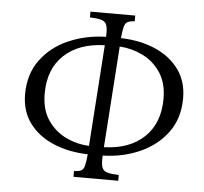

<svg xmlns="http://www.w3.org/2000/svg" viewBox="-49 -717 819 769"><g transform="rotate(5 360.0 -332.5)"><path d="M274 0V-23Q293 -24 302.5 -28.5Q312 -33 316 -48Q320 -63 323 -95Q246 -97 184.5 -123Q123 -149 87.5 -197Q52 -245 52 -313Q52 -394 94 -451Q136 -508 205 -538Q274 -568 355 -570Q357 -602 351.5 -617Q346 -632 329.5 -636.5Q313 -641 284 -642V-665H464V-642Q445 -641 435.5 -636Q426 -631 422 -616.5Q418 -602 415 -570Q492 -568 552.5 -542Q613 -516 648.5 -468Q684 -420 684 -352Q684 -271 642.5 -214.5Q601 -158 532.5 -127.5Q464 -97 383 -95Q381 -62 386.5 -47.5Q392 -33 408.5 -28.5Q425 -24 454 -23V0ZM130 -322Q130 -258 158.5 -216Q187 -174 231.5 -152.5Q276 -131 325 -129L353 -536Q249 -533 189.5 -477Q130 -421 130 -322ZM606 -343Q606 -406 578 -448Q550 -490 506 -511.5Q462 -533 413 -536L385 -129Q488 -132 547 -188.5Q606 -245 606 -343Z"/></g></svg>

Font: Bona Nova
Style: Italic
Weight: 400
Italic angle: -4°
Designer: Mateusz Machalski
Foundry: Capitalics
Version: Version 4.001; ttfautohint (v1.8.3)